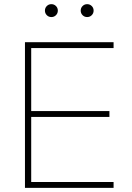

<svg xmlns="http://www.w3.org/2000/svg" viewBox="-20 -903 636 923"><path d="M100 0V-700H130V0ZM117 0V-28H526V0ZM117 -341V-369H506V-341ZM117 -672V-700H526V-672ZM399 -821Q386 -821 377 -830Q368 -839 368 -852Q368 -865 377 -874Q386 -883 399 -883Q412 -883 421 -874Q430 -865 430 -852Q430 -839 421 -830Q412 -821 399 -821ZM227 -821Q214 -821 205 -830Q196 -839 196 -852Q196 -865 205 -874Q214 -883 227 -883Q240 -883 249 -874Q258 -865 258 -852Q258 -839 249 -830Q240 -821 227 -821Z"/></svg>

Font: Fustat ExtraLight
Style: Regular
Weight: 250
Designer: Mohamed Gaber, Khaled Hosny, Laura Garcia Mut
Foundry: Kief Type Foundry, Alif Type Foundry, Hard Type Foundry
Version: Version 1.007